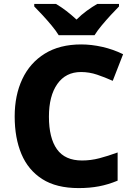

<svg xmlns="http://www.w3.org/2000/svg" viewBox="-20 -1044 683 981"><path d="M394 -676Q316 -676 273 -615Q230 -554 230 -448Q230 -339 271 -281.5Q312 -224 399 -224Q444 -224 488 -235.5Q532 -247 581 -265V-121Q533 -101 485.5 -92Q438 -83 382 -83Q268 -83 196 -129Q124 -175 89.5 -257Q55 -339 55 -449Q55 -557 94 -640Q133 -723 209 -770Q285 -817 395 -817Q447 -817 502.5 -804.5Q558 -792 609 -767L556 -631Q516 -649 476 -662.5Q436 -676 394 -676ZM280 -864Q266 -887 243.5 -914Q221 -941 197.5 -966.5Q174 -992 155 -1011V-1024H266Q293 -1008 318.5 -988.5Q344 -969 371 -944Q396 -969 423.5 -989Q451 -1009 477 -1024H588V-1011Q570 -993 546.5 -967.5Q523 -942 500 -914.5Q477 -887 463 -864Z"/></svg>

Font: Noto Sans Kannada UI ExtraBold
Style: Regular
Weight: 800
Designer: Jelle Bosma - Monotype Design Team
Foundry: Monotype Imaging Inc.
Version: Version 2.005; ttfautohint (v1.8.4.7-5d5b)